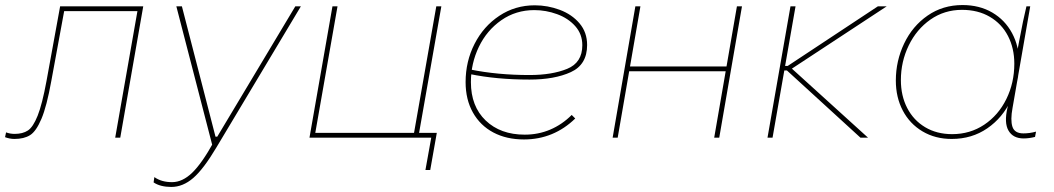

<svg xmlns="http://www.w3.org/2000/svg" viewBox="-38 -545 4173 760"><path d="M-18 -2 -14 -21Q-6 -18 2.5 -16.5Q11 -15 20 -15Q52 -15 72.5 -28.5Q93 -42 111 -87Q129 -132 146 -224L200 -520H529L438 0H418L506 -501H216L165 -224Q147 -124 126 -74.5Q105 -25 81 -10Q57 5 19 5Q9 5 -0.5 3Q-10 1 -18 -2Z M570 177 573 156Q601 176 643 176Q684 176 722.5 139Q761 102 808 17L806 44L660 -520H682L815 -4H822L1131 -520H1153L819 38Q768 124 727 159.5Q686 195 640 195Q619 195 601 190.5Q583 186 570 177Z M1689 -520H1709L1620 -14H1600ZM1665 128H1646L1669 0H1187L1278 -520H1298L1210 -19H1691Z M1805 -220Q1805 -302 1840.5 -371.5Q1876 -441 1938.5 -482.5Q2001 -524 2079 -524Q2130 -524 2178 -506Q2226 -488 2256 -452.5Q2286 -417 2286 -367Q2286 -289 2221.5 -259.5Q2157 -230 2058 -230Q1927 -230 1821 -252L1823 -270Q1931 -248 2058 -248Q2147 -248 2207 -272.5Q2267 -297 2267 -366Q2267 -410 2239 -441.5Q2211 -473 2167 -489Q2123 -505 2077 -505Q2004 -505 1946.5 -465Q1889 -425 1857.5 -359.5Q1826 -294 1826 -220Q1826 -124 1884.5 -68Q1943 -12 2039 -12Q2093 -12 2140 -32Q2187 -52 2225 -90L2239 -76Q2197 -35 2146 -14Q2095 7 2036 7Q1967 7 1915 -20.5Q1863 -48 1834 -99.5Q1805 -151 1805 -220Z M2899 -520 2809 0H2789L2879 -520ZM2387 0 2477 -520H2497L2407 0ZM2444 -263 2447 -282H2847L2844 -263Z M3091 -520H3111L3020 0H3000ZM3077 -266H3058L3061 -284H3080L3437 -520H3472L3087 -267V-282L3398 0H3368Z M3950 -119 3964 -178 3988 -339Q3992 -358 3995 -376Q4013 -472 4025 -520H4040L3970 -118Q3961 -70 3969.5 -43.5Q3978 -17 4013 -17Q4038 -17 4063 -24L4059 -3Q4035 3 4014 3Q3972 3 3954 -28Q3936 -59 3950 -119ZM3996 -297Q3996 -218 3963.5 -148.5Q3931 -79 3870 -37Q3809 5 3729 5Q3664 5 3613.5 -25Q3563 -55 3535.5 -107.5Q3508 -160 3508 -226Q3508 -304 3541 -373Q3574 -442 3634 -483.5Q3694 -525 3772 -525Q3839 -525 3889.5 -495.5Q3940 -466 3968 -414Q3996 -362 3996 -297ZM3528 -228Q3528 -166 3553 -117.5Q3578 -69 3624 -41.5Q3670 -14 3731 -14Q3802 -14 3858 -51.5Q3914 -89 3945.5 -153Q3977 -217 3977 -293Q3977 -354 3952 -402.5Q3927 -451 3880 -478.5Q3833 -506 3770 -506Q3700 -506 3645 -467.5Q3590 -429 3559 -365Q3528 -301 3528 -228Z"/></svg>

Font: Fixel Italic Variable Display Thin
Style: Italic
Weight: 100
Italic angle: -10°
Designer: AlfaBravo + MacPaw
Foundry: Kyrylo Tkachov, Marchela Mozhyna, Serhii Makarenko, Maria Weinstein, Zakhar Kryvoshyya
Version: Version 1.210;Glyphs 3.2 (3217)